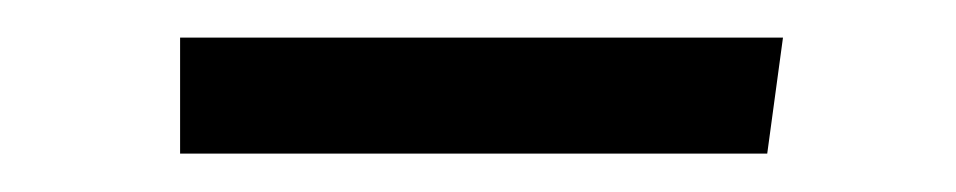

<svg xmlns="http://www.w3.org/2000/svg" viewBox="-20 -656 498 100"><path d="M73.8 -576V-636.4H387.8L379.6 -576Z"/></svg>

Font: Andada Pro
Style: Regular
Weight: 400
Designer: Carolina Giovagnoli
Foundry: Huerta Tipografica
Version: Version 3.003